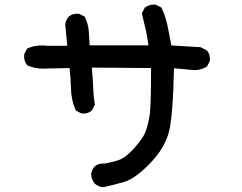

<svg xmlns="http://www.w3.org/2000/svg" viewBox="-20 -739 1040 826"><path d="M421.9 66.4Q403.3 64 389.2 52.2L388.7 51.8L388.2 51.3Q374.5 35.2 372.1 12.7V11.7V10.7Q373 1.5 376.7 -6.8Q380.4 -15.1 386.2 -22L386.7 -22.5L387.2 -22.9Q403.3 -37.1 428.2 -35.2Q463.9 -41 492.7 -51.3Q521 -61 558.1 -102.5Q596.2 -145 606 -172.4Q616.7 -200.7 623 -238.3Q629.9 -274.4 629.9 -446.3L375 -448.2Q379.9 -394.5 380.9 -361.8Q381.8 -326.2 387.7 -291.5L388.2 -288.6L386.7 -285.6L377 -266.1L376 -264.2L374.5 -263.2Q357.9 -248.5 332 -251H330.1L328.6 -252L309.1 -261.7L306.2 -263.2L304.7 -266.6Q286.1 -309.6 285.2 -360.4Q284.2 -403.8 279.3 -446.3L186 -444.3Q138.7 -440.4 99.6 -457L97.2 -458L95.7 -460Q81.5 -478.5 84 -503.9V-505.9L85 -507.3L94.7 -526.9L96.2 -529.8L99.6 -531.2Q136.7 -547.9 184.1 -542H269.5L260.7 -631.8V-632.8V-633.8Q261.7 -643.1 265.4 -651.4Q269 -659.7 274.9 -666.5L275.4 -667L275.9 -667.5Q292.5 -682.1 318.4 -679.7H320.3L321.8 -678.7L341.3 -668.9L344.2 -667.5L345.7 -664.6Q360.4 -635.3 362.3 -599.6Q363.8 -571.3 365.7 -543.9H618.7Q613.3 -583 606.9 -611.3Q599.1 -644 591.3 -677.2L590.3 -680.7L591.8 -684.1L601.6 -703.6L602.5 -705.6L604.5 -707Q623 -721.2 648.4 -718.8H650.4L651.9 -717.8L671.4 -708L674.3 -706.5L675.8 -703.6Q685.1 -684.1 691.4 -663.6Q697.8 -643.1 702.1 -621.6Q709 -583 717.3 -543.5L840.3 -536.1H842.3L844.2 -535.2L867.7 -523.4L869.6 -522.5L870.6 -521Q885.3 -504.4 882.8 -478.5V-476.6L881.8 -475.1L872.1 -455.6L870.6 -453.1L868.2 -451.7Q840.3 -434.1 801.8 -438.5L728.5 -445.3Q724.1 -240.2 707 -172.9Q689.5 -102.5 625.2 -36.1Q561 30.3 514.6 43.5Q470.2 56.2 424.8 66.4H423.3Z"/></svg>

Font: NaikaiFont
Style: Bold
Weight: 700
Version: Version 1.89